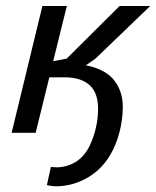

<svg xmlns="http://www.w3.org/2000/svg" viewBox="-20 -451 530 652"><path d="M152.8 115.7Q157.2 116.2 161.4 116.7Q165.5 117.2 172.4 117.2Q188.5 117.2 204.8 112.8Q221.2 108.4 236.1 99.4Q251 90.3 263.9 75.7Q276.9 61 286.1 40.5Q298.8 13.2 305.9 -18.3Q313 -49.8 313 -82Q313 -136.7 283.4 -162.6Q253.9 -188.5 199.2 -188.5H147.5L101.1 0H19.5L124 -430.7H207L160.6 -243.2L206.5 -252L386.2 -430.7H490.2L303.7 -251.5L272 -229.5V-229Q298.3 -224.6 322.8 -212.9Q347.2 -201.2 362.8 -184.1Q380.4 -164.1 388.7 -140.1Q397 -116.2 397 -87.9Q397 -45.9 385.5 -1.2Q374 43.5 351.1 80.6Q334.5 106.9 313 126.2Q291.5 145.5 267.6 157.7Q243.7 169.9 218.8 175.8Q193.8 181.6 170.9 181.6Q164.1 181.6 153.8 180.2Q143.6 178.7 139.2 177.7L152.8 115.7Z"/></svg>

Font: PT Astra Sans
Style: Italic
Weight: 400
Italic angle: -16°
Designer: A.Korolkova, I. Chaeva
Foundry: ParaType Ltd
Version: Version 1.001; ttfautohint (v1.6)